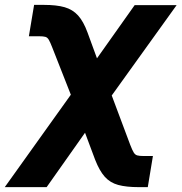

<svg xmlns="http://www.w3.org/2000/svg" viewBox="-83 -562 744 786"><path d="M-63.5 204.1 274.4 -268.6H337.9L450.2 31.2Q458.5 52.7 464.4 62.3Q470.2 71.8 479 74.2Q487.8 76.7 505.4 76.7H543L522 204.1H485.4Q434.1 204.1 400.9 195.1Q367.7 186 345.9 161.6Q324.2 137.2 306.6 92.3L265.1 -18.6L107.9 204.1ZM242.7 -83.5 131.3 -366.7Q122.6 -389.2 116.9 -398.9Q111.3 -408.7 102.8 -411.1Q94.2 -413.6 76.7 -413.6H35.2L56.6 -542H96.7Q148.4 -542 181.6 -532.5Q214.8 -522.9 236.8 -498.5Q258.8 -474.1 275.4 -428.7L314 -323.2L468.3 -541H640.1L311.5 -83.5Z"/></svg>

Font: Inter 17pt ExtraBold
Style: Italic
Weight: 800
Italic angle: -9.3988°
Version: Version 4.001;git-66647c0bb